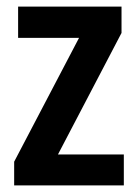

<svg xmlns="http://www.w3.org/2000/svg" viewBox="-20 -614 419 583"><path d="M356 -51H23V-123L220 -499H35V-594H349V-514L156 -145H356Z"/></svg>

Font: Noto Sans Tamil UI Condensed SemiBold
Style: Regular
Weight: 600
Width: 3
Designer: Jelle Bosma - Monotype Design Team
Foundry: Monotype Imaging Inc.
Version: Version 2.004; ttfautohint (v1.8.4.7-5d5b)